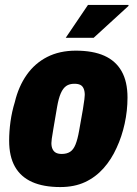

<svg xmlns="http://www.w3.org/2000/svg" viewBox="-20 -745 553 777"><path d="M224 12Q156 12 110 -8.5Q64 -29 40.5 -70.5Q17 -112 17 -176Q17 -213 22.5 -253Q28 -293 40 -332Q55 -395 88 -442Q121 -489 171 -514.5Q221 -540 287 -540Q356 -540 402 -519.5Q448 -499 472 -457Q496 -415 496 -350Q496 -297 484.5 -244.5Q473 -192 452 -147Q431 -100 399 -64Q367 -28 324 -8Q281 12 224 12ZM230 -122Q250 -122 263.5 -130.5Q277 -139 285.5 -160Q294 -181 300 -215Q311 -274 315.5 -302.5Q320 -331 321.5 -343Q323 -355 323 -361Q323 -376 318.5 -386.5Q314 -397 305 -401.5Q296 -406 281 -406Q261 -406 248 -397Q235 -388 226 -367.5Q217 -347 211 -312Q201 -253 196 -224Q191 -195 189.5 -183.5Q188 -172 188 -166Q188 -151 193 -141Q198 -131 207 -126.5Q216 -122 230 -122ZM246 -592 336 -725H500V-721L359 -592Z"/></svg>

Font: Archivo Condensed Black
Style: Italic
Weight: 900
Width: 3
Italic angle: -10°
Designer: Hector Gatti
Foundry: Omnibus-Type
Version: Version 2.001